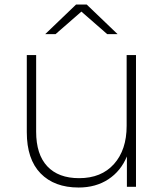

<svg xmlns="http://www.w3.org/2000/svg" viewBox="-20 -821 722 844"><path d="M178.9 -671.1 314.4 -801.1H361.1L496.7 -671.1H451.1L337.8 -770L224.4 -671.1ZM577.8 0H537.8V-133.3Q511.1 -68.9 456.1 -32.8Q401.1 3.3 325.6 3.3Q218.9 3.3 158.3 -58.9Q97.8 -121.1 97.8 -240V-578.9H138.9V-242.2Q138.9 -142.2 187.8 -90Q236.7 -37.8 327.8 -37.8Q425.6 -37.8 481.1 -100Q536.7 -162.2 536.7 -267.8V-578.9H577.8Z"/></svg>

Font: Paperlogy 2 ExtraLight
Style: Regular
Weight: 250
Designer: redesigned by Lee Juim, glyphs from Gmarket Sans & Montserrat
Foundry: PT&
Version: Version 1.001